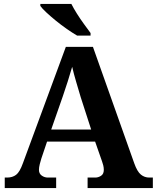

<svg xmlns="http://www.w3.org/2000/svg" viewBox="-20 -951 793 971"><path d="M4 0V-53H16Q43 -53 61.5 -67Q80 -81 96 -126L313 -714H450L659 -125Q674 -83 692.5 -68Q711 -53 735 -53H753V0H423V-53H462Q477 -53 491 -62Q505 -71 505 -92Q505 -104 502 -115.5Q499 -127 496 -135L461 -235H218L189 -149Q185 -137 181 -120.5Q177 -104 177 -92Q177 -73 191 -63Q205 -53 222 -53H264V0ZM239 -296H441L388 -460Q378 -494 365.5 -536Q353 -578 345 -613Q336 -581 323 -540.5Q310 -500 298 -465ZM370 -771Q346 -785 318 -804.5Q290 -824 263 -846Q236 -868 214.5 -888Q193 -908 184 -921V-931H341Q352 -909 369 -882Q386 -855 405 -829Q424 -803 438 -784V-771Z"/></svg>

Font: Noto Serif Khojki
Style: Regular
Weight: 400
Designer: Juan Bruce
Version: Version 2.002